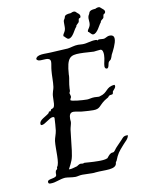

<svg xmlns="http://www.w3.org/2000/svg" viewBox="-80 -734 604 810"><g transform="rotate(-10 221.5 -329.5)"><path d="M422 -125C407 -125 403 -116 397 -110L372 -84C366 -78 362 -70 357 -66C354 -63 347 -65 343 -62C336 -59 328 -47 325 -44C313 -39 299 -39 285 -39C256 -39 234 -42 227 -42C223 -42 223 -40 219 -40C215 -40 211 -41 209 -41C204 -41 193 -33 193 -33C177 -29 170 -26 162 -26C160 -26 159 -26 157 -26C174 -58 178 -65 183 -103C188 -151 191 -169 193 -190C194 -198 200 -215 200 -222C200 -225 199 -229 199 -234C199 -249 202 -262 218 -262C230 -262 249 -256 263 -256C275 -255 290 -254 302 -254C331 -254 330 -267 354 -285C359 -289 366 -292 372 -296C375 -298 376 -302 379 -303C383 -306 391 -304 394 -307C396 -309 396 -316 397 -318C402 -324 410 -331 410 -338C410 -340 410 -342 408 -344C369 -341 376 -316 339 -307C337 -306 336 -306 334 -306C330 -306 323 -307 316 -307C303 -307 293 -303 284 -303C264 -303 214 -307 214 -313C214 -318 219 -324 219 -325C219 -333 215 -340 215 -343C215 -343 219 -348 219 -354V-361C220 -384 226 -405 226 -414V-420C231 -493 246 -500 288 -500C310 -500 334 -497 347 -497C352 -497 367 -500 375 -500C385 -500 387 -487 387 -476C387 -457 380 -441 380 -428C380 -422 383 -417 389 -417C398 -417 398 -437 401 -442C403 -446 409 -449 412 -453C415 -458 417 -465 419 -471C426 -484 443 -516 443 -535C443 -545 438 -552 425 -552C411 -552 407 -543 395 -543C390 -543 385 -544 380 -544C370 -544 374 -541 371 -541C367 -541 371 -544 362 -544C340 -544 326 -536 306 -536C299 -536 292 -537 286 -537C270 -537 256 -531 241 -529C216 -527 191 -527 167 -525C144 -523 108 -529 102 -508C106 -501 112 -500 120 -500C127 -500 135 -501 143 -501C151 -501 162 -499 162 -486C162 -477 158 -463 157 -449C155 -432 156 -400 153 -380C152 -369 144 -358 144 -336C144 -291 139 -293 128 -289C125 -288 125 -281 123 -281C121 -281 119 -281 118 -281C115 -281 116 -277 113 -274C99 -262 72 -253 72 -237C72 -234 72 -230 77 -230C91 -230 114 -255 128 -255C131 -255 135 -254 135 -250C135 -241 132 -203 131 -197C129 -182 122 -168 120 -154C116 -119 123 -57 109 -44C109 -44 109 -44 109 -43C109 -42 109 -40 109 -39C109 -35 103 -32 102 -30C100 -24 100 -21 100 -18V-13C100 4 61 -4 61 11C61 20 68 19 73 19C94 19 110 8 135 6C148 6 162 10 179 10C187 10 197 6 209 6C222 6 237 7 250 7C256 7 261 7 266 6C305 2 355 11 357 -19C357 -23 360 -24 361 -26C373 -56 378 -62 401 -88C411 -100 425 -109 427 -125ZM316 -649C317 -651 317 -653 317 -655C317 -664 306 -669 305 -671C301 -674 300 -678 293 -678C286 -678 280 -674 280 -674C274 -673 262 -674 254 -667C251 -664 252 -658 247 -652C244 -648 244 -643 244 -639C244 -633 244 -627 244 -620C244 -600 232 -595 232 -585C232 -584 232 -583 232 -583C236 -583 243 -569 252 -569C270 -569 283 -605 291 -612C294 -615 292 -616 294 -619C297 -623 303 -627 305 -630C308 -635 306 -640 309 -645C309 -646 315 -647 316 -649ZM421 -649C422 -651 423 -653 423 -655C423 -664 412 -669 411 -671C406 -674 406 -678 399 -678C391 -678 385 -674 385 -674C379 -673 368 -674 360 -667C356 -664 357 -658 352 -652C350 -648 349 -643 349 -639C349 -633 350 -627 350 -620C350 -600 337 -595 337 -585C337 -584 338 -583 338 -583C342 -583 349 -569 357 -569C375 -569 389 -605 396 -612C399 -615 397 -616 399 -619C402 -623 409 -627 411 -630C413 -635 412 -640 415 -645C415 -646 420 -647 421 -649Z"/></g></svg>

Font: Jim Nightshade
Style: Regular
Weight: 400
Designer: Astigmatic (AOETI)
Foundry: Astigmatic (AOETI)
Version: Version 1.000